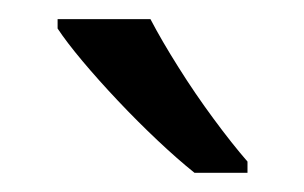

<svg xmlns="http://www.w3.org/2000/svg" viewBox="-20 -786 317 200"><path d="M136.7 -766.1Q148.4 -743.7 165.8 -716.1Q183.1 -688.5 202.4 -662.4Q221.7 -636.2 237.8 -617.7V-606H182.6Q165 -620.1 144.3 -639.6Q123.5 -659.2 103 -680.9Q82.5 -702.6 65.9 -722.4Q49.3 -742.2 40 -756.3V-766.1Z"/></svg>

Font: Wonky
Style: Regular
Weight: 400
Designer: Monotype Design Team
Foundry: Monotype Imaging Inc.
Version: Version 3.000